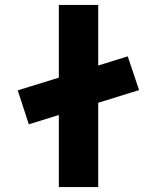

<svg xmlns="http://www.w3.org/2000/svg" viewBox="-20 -760 633 780"><path d="M97 -255 52 -393 499 -531 545 -394ZM219 0V-740H379V0Z"/></svg>

Font: Lexend Tera
Style: Bold
Weight: 700
Designer: Bonnie Shaver-Troup, Thomas Jockin
Foundry: Lexend
Version: Version 1.007